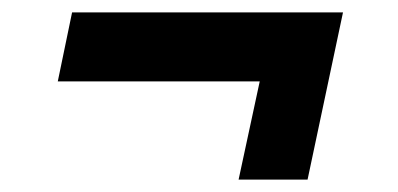

<svg xmlns="http://www.w3.org/2000/svg" viewBox="-20 -355 640 309"><path d="M364 -66 398 -224H73L96 -335H532L475 -66Z"/></svg>

Font: Geist Mono ExtraBold
Style: Italic
Weight: 800
Italic angle: -12°
Monospace: yes
Designer: Basement.studio, Andrés Briganti, Mateo Zaragoza
Foundry: Basement.studio, Vercel, Andrés Briganti, Guido Ferreyra, Mateo Zaragoza
Version: Version 1.500; ttfautohint (v1.8.4.7-5d5b)